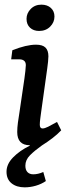

<svg xmlns="http://www.w3.org/2000/svg" viewBox="-20 -617 301 825"><path d="M183 -323 157 -137Q155 -122 153 -107Q151 -92 151 -81Q151 -65 163 -65Q172 -65 187 -72.5Q202 -80 225 -93L243 -57Q214 -27 177.5 -10Q141 7 108 7Q54 7 54 -50Q54 -68 57 -90.5Q60 -113 64 -137L85 -280Q87 -295 89 -312Q91 -329 91 -337Q91 -350 83.5 -356Q76 -362 64 -362H28L33 -401Q63 -413 88.5 -419Q114 -425 135 -425Q163 -425 175.5 -412.5Q188 -400 188 -375Q188 -366 186.5 -352Q185 -338 183 -323ZM86 188Q51 188 29.5 170.5Q8 153 8 121Q8 88 36.5 59Q65 30 108 9V-22L243 -57Q227 -40 205.5 -23.5Q184 -7 160 8Q129 30 109 50Q89 70 89 95Q89 113 98 122.5Q107 132 123 132Q133 132 144 129.5Q155 127 166 122L177 161Q158 174 134 181Q110 188 86 188ZM148 -484Q124 -484 109 -498Q94 -512 94 -536Q94 -560 112 -578.5Q130 -597 158 -597Q183 -597 198.5 -583Q214 -569 214 -546Q214 -521 195.5 -502.5Q177 -484 148 -484Z"/></svg>

Font: Yrsa Medium
Style: Italic
Weight: 500
Italic angle: -7.10001°
Designer: Anna Giedrys (Yrsa+Rasa design), David Brezina (Yrsa art-direction, Rasa art-direction, design)
Foundry: Rosetta Type Foundry
Version: Version 2.004